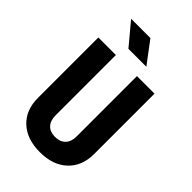

<svg xmlns="http://www.w3.org/2000/svg" viewBox="-280 -1050 1160 1160"><g transform="rotate(45 300.0 -470.0)"><path d="M300 10Q189 10 124.5 -50Q60 -110 60 -214V-730H210V-215Q210 -169 233.5 -144.5Q257 -120 300 -120Q342 -120 366 -144.5Q390 -169 390 -215V-730H540V-214Q540 -111 475.5 -50.5Q411 10 300 10ZM237 -810 120 -950H285L390 -810Z"/></g></svg>

Font: JetBrains Mono NL ExtraBold
Style: Regular
Weight: 800
Designer: Philipp Nurullin, Konstantin Bulenkov
Foundry: JetBrains
Version: Version 2.304; ttfautohint (v1.8.4.7-5d5b)